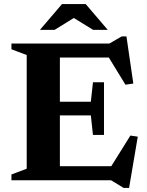

<svg xmlns="http://www.w3.org/2000/svg" viewBox="-20 -891 727 949"><path d="M494 -484.5V-354V-224H439.5L429 -320.5H192.5V-388H429L439.5 -484.5ZM639 -478 600 -472.5 499 -637.5 543.5 -606.5H192.5V-676H521L581.5 -711H605ZM511 -39 624.5 -221 661 -215.5 618 38H591.5L529 0H192.5V-69.5H546.5ZM36.5 0V-28.5L112 -57V-619L36.5 -647.5V-676H276V0ZM331.5 -810.5H358.5L250 -743.5H177.5L286.5 -871H403.5L512.5 -743.5H440Z"/></svg>

Font: Newsreader 16pt 16pt
Style: Bold
Weight: 700
Version: Version 1.003